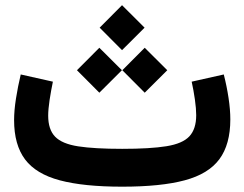

<svg xmlns="http://www.w3.org/2000/svg" viewBox="-20 -702 919 722"><path d="M821.5 -422 700.8 -394.9Q708 -362.4 712.9 -327.8Q717.8 -293.2 717.8 -269Q717.8 -216.8 692.1 -189.3Q666.5 -161.9 605.7 -152.1Q544.9 -142.3 439.4 -142.3Q334.8 -142.3 274 -151.7Q213.2 -161.1 187.2 -188.1Q161.2 -215 161.2 -267.1Q161.2 -290.6 166.5 -326.1Q171.9 -361.5 178.9 -394.9L58 -422Q47.2 -376.8 40.1 -331.6Q33 -286.4 33 -250.4Q33 -157.5 74.2 -102.6Q115.3 -47.8 204.9 -23.9Q294.5 0 439.4 0Q585.2 0 674.6 -24Q763.9 -47.9 805 -103.4Q846.1 -158.9 846.1 -253Q846.1 -289.6 839.4 -333.9Q832.7 -378.2 821.5 -422ZM354.7 -597.9 438.9 -513.4 523.7 -597.9 438.9 -682.5ZM440 -437.9 524.2 -353.4 609 -437.9 524.2 -522.4ZM269.4 -437.9 353.6 -353.4 438.4 -437.9 353.6 -522.4Z"/></svg>

Font: Estedad VF
Style: Regular
Weight: 100
Designer: Amin Abedi
Version: Version 7.3